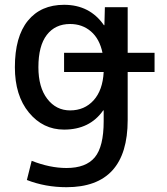

<svg xmlns="http://www.w3.org/2000/svg" viewBox="-20 -550 696 800"><path d="M247 -250V-330H407Q395 -388 359 -419Q323 -450 272 -450Q210 -450 175 -404.5Q140 -359 140 -270Q140 -186 177 -138Q214 -90 272 -90Q332 -90 370 -132Q408 -174 412 -250ZM512 -330H624V-250H512V-50Q512 230 257 230Q169 230 92 200L112 120Q188 150 257 150Q338 150 375 105.5Q412 61 412 -45V-90H410Q354 -10 247 -10Q159 -10 100.5 -81Q42 -152 42 -270Q42 -397 96 -463.5Q150 -530 247 -530Q354 -530 413 -445H415L417 -520H512Z"/></svg>

Font: M PLUS 1p Medium
Style: Regular
Weight: 500
Version: Version 1.062